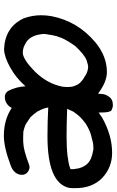

<svg xmlns="http://www.w3.org/2000/svg" viewBox="175 -762 605 995"><g transform="rotate(90 477.5 -264.5)"><path d="M686 -307Q746 -307 787 -312Q791 -313 796 -313Q796 -314 798 -314Q830 -317 856 -327Q857 -330 857 -335Q857 -346 853 -365V-367Q853 -369 852 -371Q847 -389 841 -398Q828 -422 800 -434Q783 -441 754 -446Q732 -446 721 -444L689 -436Q659 -430 624 -408Q621 -408 617 -403Q584 -380 563 -348Q562 -346 561 -346Q555 -336 551.5 -326.5Q548 -317 544 -310Q627 -307 686 -307ZM257 -80Q292 -85 351 -143Q352 -143 352 -144Q414 -208 429 -285Q431 -299 431 -312Q431 -325 429 -336L430 -337H429Q427 -345 419 -363Q416 -366 415 -370Q397 -391 375 -402Q372 -403 371 -405Q352 -417 327 -419Q325 -418 318 -418L293 -411Q263 -400 218 -351Q189 -310 176 -280Q170 -260 168 -258L162 -232L158 -206Q156 -198 156 -190Q156 -177 160 -161Q160 -159 161 -155Q169 -124 189 -105Q193 -103 200 -97L217 -88Q234 -80 257 -80ZM563 -473 589 -491Q681 -543 772 -543Q848 -543 903 -491Q955 -439 955 -354V-339Q955 -331 954 -322Q931 -208 686 -208Q610 -208 537 -212Q540 -189 557 -158V-157Q570 -138 587 -120Q592 -116 623 -96Q624 -96 625.5 -95Q627 -94 629 -93.5Q631 -93 632 -92Q645 -87 662 -83L693 -82Q722 -82 722 -83Q754 -83 832 -112Q839 -115 847 -115Q858 -115 871 -106Q886 -95 886 -76Q886 -71 885 -65Q878 -33 839 -18Q744 18 684 18Q600 18 539 -23Q534 -11 522 -1Q505 13 482 13Q464 13 452 -3Q430 -44 427 -94Q384 -45 329 -14.5Q274 16 235 17Q120 12 75 -85Q59 -129 59 -175Q59 -202 64 -230Q90 -364 199 -456Q272 -516 353 -516Q405 -516 465 -470L468 -497Q470 -511 480 -525Q494 -547 524 -547Q537 -547 551 -540Q563 -533 563 -487Z"/></g></svg>

Font: Bad Comic
Style: Italic
Weight: 400
Italic angle: -11°
Designer: GGBotNet
Foundry: GGBotNet
Version: 0.95